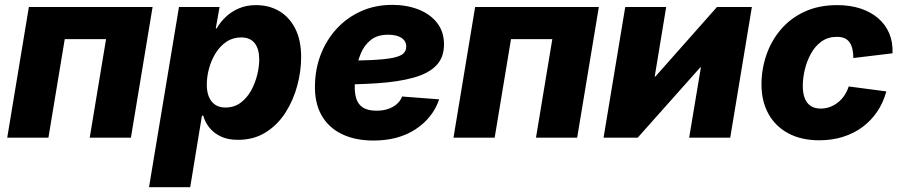

<svg xmlns="http://www.w3.org/2000/svg" viewBox="-20 -568 3720 792"><path d="M609.4 -539.1 520 0H350.1L417.5 -406.7H247.1L179.7 0H9.8L99.1 -539.1Z M594.7 204.1 718.3 -539.1H885.7L870.1 -451.2H874Q889.2 -477.5 912.4 -499.3Q935.5 -521 966.6 -533.9Q997.6 -546.9 1036.1 -546.9Q1089.4 -546.9 1131.1 -522.7Q1172.9 -498.5 1197.5 -450.7Q1222.2 -402.8 1222.2 -332Q1222.2 -274.9 1206.3 -215.1Q1190.4 -155.3 1158.2 -104.5Q1126 -53.7 1076.9 -22.5Q1027.8 8.8 960.9 8.8Q918.9 8.8 889.6 -5.6Q860.4 -20 842.8 -42.7Q825.2 -65.4 818.4 -90.8H813L764.6 204.1ZM909.7 -124.5Q946.3 -124.5 972.7 -144.3Q999 -164.1 1015.9 -194.6Q1032.7 -225.1 1041 -259.3Q1049.3 -293.5 1049.3 -322.8Q1049.3 -365.7 1030.8 -389.6Q1012.2 -413.6 975.1 -413.6Q940.4 -413.6 914.1 -395.8Q887.7 -377.9 869.6 -348.9Q851.6 -319.8 842.3 -285.6Q833 -251.5 833 -218.8Q833 -174.8 852.8 -149.7Q872.6 -124.5 909.7 -124.5Z M1520.5 11.7Q1444.3 11.7 1389.2 -15.4Q1334 -42.5 1305.4 -94.2Q1276.9 -146 1279.3 -219.2Q1280.8 -287.1 1304.4 -346.4Q1328.1 -405.8 1370.1 -450.9Q1412.1 -496.1 1470 -522Q1527.8 -547.9 1598.1 -547.9Q1658.2 -547.9 1706.5 -528.8Q1754.9 -509.8 1783.2 -473.4Q1811.5 -437 1811.5 -384.8Q1811.5 -330.6 1779.3 -297.6Q1747.1 -264.6 1685.5 -247.6Q1624 -230.5 1536.1 -224.6Q1448.2 -218.8 1337.4 -218.8L1353.5 -317.4Q1448.7 -317.4 1508.3 -320.1Q1567.9 -322.8 1599.9 -329.3Q1631.8 -335.9 1643.8 -347.2Q1655.8 -358.4 1655.8 -375.5Q1655.8 -398.9 1636 -411.9Q1616.2 -424.8 1580.6 -424.8Q1536.6 -424.8 1509.5 -403.1Q1482.4 -381.3 1468.5 -347.9Q1454.6 -314.5 1449.2 -278.8Q1443.8 -243.2 1443.4 -215.3Q1442.4 -185.5 1449.5 -161.9Q1456.5 -138.2 1476.6 -124.8Q1496.6 -111.3 1533.7 -111.3Q1572.8 -111.3 1600.3 -127Q1627.9 -142.6 1638.7 -169.9L1791.5 -158.2Q1765.6 -82 1694.8 -35.2Q1624 11.7 1520.5 11.7Z M2450.2 -539.1 2360.8 0H2190.9L2258.3 -406.7H2087.9L2020.5 0H1850.6L1939.9 -539.1Z M2992.2 0H2822.8L2871.1 -289.6H2868.2L2610.4 0H2469.7L2559.1 -539.1H2728L2680.7 -252.4H2683.6L2937.5 -539.1H3081.5Z M3359.4 10.7Q3285.2 10.7 3231.7 -18.1Q3178.2 -46.9 3149.7 -98.6Q3121.1 -150.4 3121.1 -219.7Q3121.1 -281.7 3141.1 -340.6Q3161.1 -399.4 3200.7 -446Q3240.2 -492.7 3298.8 -519.8Q3357.4 -546.9 3433.6 -546.9Q3486.3 -546.9 3529.1 -533Q3571.8 -519 3602.3 -492.9Q3632.8 -466.8 3648.2 -430.2Q3663.6 -393.6 3661.6 -348.1L3500 -328.6Q3500 -349.1 3496.3 -365.2Q3492.7 -381.3 3484.9 -392.8Q3477.1 -404.3 3464.1 -410.2Q3451.2 -416 3432.6 -416Q3395.5 -416 3368.9 -397Q3342.3 -377.9 3325.2 -346.9Q3308.1 -315.9 3299.8 -280.8Q3291.5 -245.6 3291.5 -213.4Q3291.5 -184.6 3299.3 -163.6Q3307.1 -142.6 3323.7 -131.3Q3340.3 -120.1 3365.7 -120.1Q3384.8 -120.1 3402.6 -126.5Q3420.4 -132.8 3435.8 -144.8Q3451.2 -156.7 3462.6 -173.6Q3474.1 -190.4 3481 -211.4L3636.2 -190.9Q3623.5 -144.5 3598.4 -107.4Q3573.2 -70.3 3537.6 -43.9Q3502 -17.6 3457 -3.4Q3412.1 10.7 3359.4 10.7Z"/></svg>

Font: Inter 18pt ExtraBold
Style: Italic
Weight: 800
Italic angle: -9.3988°
Designer: Rasmus Andersson
Foundry: rsms
Version: Version 4.001;git-66647c0bb